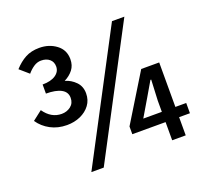

<svg xmlns="http://www.w3.org/2000/svg" viewBox="-114 -783 1005 933"><g transform="rotate(-20 388.5 -316.5)"><path d="M175 -244Q128 -244 90.5 -264Q53 -284 30 -318L79 -356Q115 -304 169 -304Q196 -304 216 -319.5Q236 -335 236 -363Q236 -393 208.5 -408Q181 -423 130 -423V-470Q173 -470 197.5 -486.5Q222 -503 222 -530Q222 -554 205.5 -568Q189 -582 162 -582Q142 -582 124 -570Q106 -558 91 -540L45 -580Q72 -610 102.5 -626.5Q133 -643 175 -643Q225 -643 262 -615.5Q299 -588 299 -540Q299 -508 282 -486Q265 -464 237 -450Q268 -441 291 -417.5Q314 -394 314 -358Q314 -323 295 -297.5Q276 -272 244.5 -258Q213 -244 175 -244ZM207 11 552 -644H616L271 11ZM629 0V-205L634 -312H630L585 -235L533 -147H755V-94H457V-134L606 -377H699V0Z"/></g></svg>

Font: Narnoor Medium
Style: Regular
Weight: 500
Designer: S. Sridhar Murthy
Foundry: SIL International
Version: Version 3.000